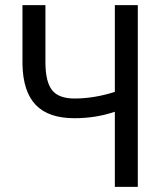

<svg xmlns="http://www.w3.org/2000/svg" viewBox="-20 -731 641 751"><path d="M519 -710.9V0H429.2V-293.9Q355 -268.6 271.5 -268.6Q169.4 -268.6 119.6 -320.8Q69.8 -373 67.9 -480V-710.9H157.7V-484.9Q158.2 -410.2 184.1 -377.9Q210 -345.7 271.5 -345.7Q348.1 -345.7 429.2 -371.6V-710.9Z"/></svg>

Font: MAUL Condensed
Style: Condensed Regular
Weight: 400
Designer: MAUL
Version: Version 1.0; 2020; ttfautohint (v1.8.3)